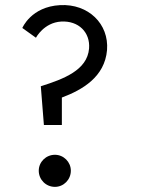

<svg xmlns="http://www.w3.org/2000/svg" viewBox="-20 -728 557 748"><path d="M139 -392 151 -241H221V-348C301 -378 388 -428 397 -533C405 -635 324 -714 214 -708C101 -702 67 -619 67 -619L120 -581C120 -581 151 -640 218 -644C286 -648 332 -602 327 -539C320 -454 227 -420 139 -392ZM194 0C228 0 256 -28 256 -63C256 -97 228 -125 194 -125C159 -125 131 -97 131 -63C131 -28 159 0 194 0Z"/></svg>

Font: LilGrotesk
Style: Regular
Weight: 400
Designer: Bastien Sozeau
Foundry: NBR — Bastien Sozeau
Version: Version 2.001